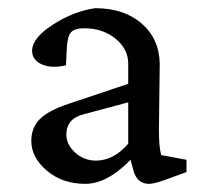

<svg xmlns="http://www.w3.org/2000/svg" viewBox="-20 -448 503 476"><path d="M191.4 7.8Q134.8 7.8 96.2 -24.9Q57.6 -57.6 57.6 -98.6Q57.6 -131.8 79.1 -153.1Q100.6 -174.3 149.4 -190.4L297.9 -240.2V-290Q297.9 -326.7 266.1 -352.3Q234.4 -377.9 189.5 -377.9Q164.6 -377.9 155.8 -367.7Q147 -357.4 145.5 -327.1L143.6 -286.1Q108.4 -277.8 84 -288.3Q59.6 -298.8 59.6 -322.3Q59.6 -353.5 110.8 -386.7Q162.1 -419.9 215.8 -427.7Q287.6 -427.7 331.3 -389.6Q375 -351.6 376 -290L374 -126Q374 -81.1 379.9 -63.5L442.4 -51.8V-21.5L394.5 -3.9Q362.8 7.8 349.6 7.8Q319.3 7.8 310.5 -26.4L303.7 -51.8Q245.6 7.8 191.4 7.8ZM217.8 -49.8Q261.7 -49.8 297.9 -91.8V-194.3L188.5 -165Q144.5 -154.3 144.5 -114.3Q144.5 -89.4 166.5 -69.6Q188.5 -49.8 217.8 -49.8Z"/></svg>

Font: Crimson Pro
Style: Regular
Weight: 400
Designer: Jacques Le Bailly
Foundry: Baron von Fonthausen
Version: Version 1.003